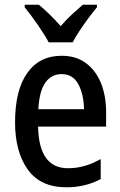

<svg xmlns="http://www.w3.org/2000/svg" viewBox="-20 -837 511 816"><path d="M242 -600Q303 -600 345 -569Q387 -538 409 -484Q431 -430 431 -359V-299H142Q145 -122 269 -122Q340 -122 408 -161V-76Q343 -41 262 -41Q152 -41 98 -116.5Q44 -192 44 -317Q44 -454 96 -527Q148 -600 242 -600ZM242 -522Q198 -522 172.5 -485.5Q147 -449 143 -373H337Q336 -436 313 -479Q290 -522 242 -522ZM187 -657Q170 -689 140.5 -731.5Q111 -774 85 -806V-817H145Q189 -781 238 -726Q263 -755 285 -775Q307 -795 332 -817H392V-806Q375 -786 355.5 -759.5Q336 -733 318 -706Q300 -679 289 -657Z"/></svg>

Font: Noto Sans Tamil UI Condensed Medium
Style: Regular
Weight: 500
Width: 3
Designer: Jelle Bosma - Monotype Design Team
Foundry: Monotype Imaging Inc.
Version: Version 2.004; ttfautohint (v1.8.4.7-5d5b)